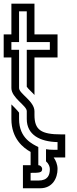

<svg xmlns="http://www.w3.org/2000/svg" viewBox="-20 -853 415 1040"><path d="M125 -251V-208.3C125 -122.7 196.5 -85.4 291.7 -83.3V-41.7H267.7C255.2 -41.7 240.6 -42.7 229.2 -44.8V20.8C243.8 33.3 250 50 250 62.5C250 94.8 239.6 125 187.5 125H145.8V83.3C193.8 83.3 208.3 82.3 208.3 62.5C208.3 51 197.9 41.7 187.5 41.7V-56.3C158.6 -72 83.3 -102.2 83.3 -208.3V-242.7C80.2 -247.9 71.9 -256.2 60.4 -268.8L41.7 -287.5V-208.3C41.7 -101.5 107 -51.4 145.8 -30.2V41.7H104.2V166.7H197.9C264.6 166.7 291.7 111.5 291.7 62.5C291.7 36.5 281.2 14.6 270.8 0H333.3V-125H312.5C202.5 -125 166.7 -149 166.7 -230.2V-250C166.7 -305.3 83.3 -345.7 83.3 -376V-583.3H41.7V-625H83.3V-791.7H125V-625H250V-583.3H125V-383.3C132.1 -371.5 160.4 -346.9 166.7 -338.5V-541.7H291.7V-666.7H166.7V-833.3H41.7V-666.7H0V-541.7H41.7V-376C41.7 -322.9 125 -280.9 125 -251Z"/></svg>

Font: Sportrop
Style: Regular
Weight: 500
Version: Version 0.9